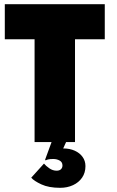

<svg xmlns="http://www.w3.org/2000/svg" viewBox="-20 -680 561 919"><path d="M145.5 -492H3V-660H481.5V-492H339V0H145.5ZM268 219Q213.5 219 178 202.5Q142.5 186 129.5 170.5L190.5 103Q199.5 114 216 125.5Q232.5 137 251 137Q264.5 137 271.8 130Q279 123 279 112Q279 96 265.5 88.5Q252 81 235 81Q219.5 81 210.2 83.2Q201 85.5 198.5 88L196 84L234.5 -21L297 -1.5L282.5 30.5Q313.5 30.5 337.5 41.2Q361.5 52 375.2 71Q389 90 389 115Q389 147 373 170.2Q357 193.5 329.5 206.2Q302 219 268 219Z"/></svg>

Font: League Spartan Thin Black
Style: Regular
Weight: 900
Version: Version 2.002